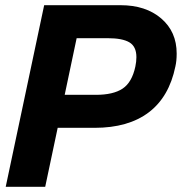

<svg xmlns="http://www.w3.org/2000/svg" viewBox="-20 -719 700 739"><path d="M150 -699H444Q541 -699 600.5 -648Q660 -597 660 -513Q660 -484 655 -463Q631 -346 552.5 -286.5Q474 -227 344 -227H202L154 0H2ZM349 -354Q416 -354 452 -378Q488 -402 501 -463Q505 -482 505 -499Q505 -540 478 -556Q451 -572 395 -572H275L229 -354Z"/></svg>

Font: Prompt SemiBold
Style: Italic
Weight: 600
Italic angle: -12°
Designer: Katatrad Team
Foundry: CadsonDemak
Version: Version 1.001